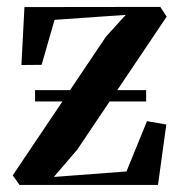

<svg xmlns="http://www.w3.org/2000/svg" viewBox="-20 -522 511 542"><path d="M335 -480 134 -466 97.5 -339 40.5 -338.5 49 -502 432.5 -502.5 450.5 -475 198 -99.5 132 -22.5 337 -38 395 -180 449.5 -170.5 426 0H35L16 -27L279.5 -419ZM79 -267.5H392.5V-235.5H79Z"/></svg>

Font: Merriweather 144pt SemiBold
Style: Regular
Weight: 600
Version: Version 2.100